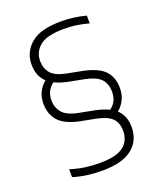

<svg xmlns="http://www.w3.org/2000/svg" viewBox="-139 -840 802 941"><g transform="rotate(-20 261.5 -369.5)"><path d="M231.5 9Q190.5 9 153.8 4Q117 -1 81 -12V-53Q124 -40 159.8 -35.2Q195.5 -30.5 233 -30.5Q319 -30.5 356.5 -59Q394 -87.5 394 -138.5Q394 -182 370.8 -205.5Q347.5 -229 289.5 -241L211.5 -256Q136.5 -271 104.2 -306.8Q72 -342.5 72 -398.5Q72 -462 121 -502.5Q83 -537 83 -598.5Q83 -662.5 132.5 -705.2Q182 -748 290.5 -748Q357.5 -748 420 -731V-690.5Q383.5 -700.5 354 -704.5Q324.5 -708.5 291.5 -708.5Q201.5 -708.5 165 -677.5Q128.5 -646.5 128.5 -600.5Q128.5 -562.5 150 -536.2Q171.5 -510 229.5 -498.5L307.5 -483.5Q385 -468 418 -433.8Q451 -399.5 451 -342.5Q451 -309.5 438.2 -283Q425.5 -256.5 402 -237Q439.5 -203.5 439.5 -142.5Q439.5 -73 388.5 -32Q337.5 9 231.5 9ZM296 -282Q340 -273 369.5 -258.5Q408.5 -286.5 408.5 -338Q408.5 -382 384.2 -406.5Q360 -431 301 -442.5L223 -457.5Q182.5 -466 154 -480Q114.5 -450.5 114.5 -400.5Q114.5 -362.5 137 -335.5Q159.5 -308.5 218 -297Z"/></g></svg>

Font: Encode Sans SmExp XLt
Style: Regular
Weight: 200
Width: 6
Designer: Multiple Designers
Foundry: Impallari Type
Version: Version 3.002; ttfautohint (v1.8.3) -l 8 -r 50 -G 200 -x 14 